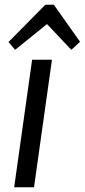

<svg xmlns="http://www.w3.org/2000/svg" viewBox="-20 -793 359 813"><path d="M200 -540 124 0H40L116 -540ZM16 -615 172 -773H208L319 -616L282 -582L163 -708H200L44 -582Z"/></svg>

Font: Pathway Extreme SemiCondensed
Style: Italic
Weight: 400
Width: 4
Italic angle: -8°
Version: Version 1.001;gftools[0.9.26]